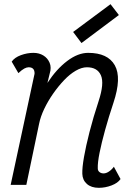

<svg xmlns="http://www.w3.org/2000/svg" viewBox="-20 -885 640 919"><path d="M525 -87 557 -28Q544 -9 514 2.5Q484 14 453 14Q417 14 396 -4.5Q375 -23 374 -53Q373 -82 382 -133.5Q391 -185 408.5 -253.5Q426 -322 452 -401Q480 -486 463 -524.5Q446 -563 396 -563Q371 -563 342.5 -546.5Q314 -530 286.5 -501Q259 -472 234.5 -437Q210 -402 192 -364.5Q174 -327 167 -292L106 0H31L143 -521Q144 -525 145 -530Q146 -535 145 -540Q144 -551 137 -557Q130 -563 117 -563Q108 -563 96.5 -557Q85 -551 68 -535L36 -590Q50 -610 80 -621Q110 -632 140 -632Q167 -632 187.5 -619.5Q208 -607 217.5 -584.5Q227 -562 218 -533L207 -488Q250 -554 301.5 -593Q353 -632 402 -632Q496 -632 529.5 -572.5Q563 -513 523 -393Q500 -324 483 -262.5Q466 -201 456.5 -153.5Q447 -106 448 -79Q448 -68 456 -61.5Q464 -55 476 -55Q488 -55 501.5 -64Q515 -73 525 -87ZM370 -679 330 -732 509 -865 549 -813Z"/></svg>

Font: Victor Mono
Style: Italic
Weight: 400
Italic angle: -12°
Monospace: yes
Designer: Rune Bjørnerås
Version: Version 1.561;gftools[0.9.30]